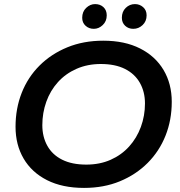

<svg xmlns="http://www.w3.org/2000/svg" viewBox="-20 -909 882 939"><path d="M391 10Q285 10 210 -28Q135 -66 95.5 -133.5Q56 -201 56 -289Q56 -378 86 -454.5Q116 -531 173 -588Q230 -645 309 -677.5Q388 -710 485 -710Q590 -710 665 -672Q740 -634 780 -566.5Q820 -499 820 -411Q820 -322 789.5 -245.5Q759 -169 702 -112Q645 -55 566.5 -22.5Q488 10 391 10ZM402 -104Q468 -104 521 -127.5Q574 -151 611.5 -192.5Q649 -234 669 -288.5Q689 -343 689 -403Q689 -460 664 -504Q639 -548 591 -572Q543 -596 473 -596Q408 -596 354.5 -572.5Q301 -549 263.5 -507.5Q226 -466 206.5 -411.5Q187 -357 187 -297Q187 -240 211.5 -196Q236 -152 284 -128Q332 -104 402 -104ZM632 -768Q608 -768 592 -783Q576 -798 576 -822Q576 -852 595 -870.5Q614 -889 640 -889Q663 -889 680 -874Q697 -859 697 -834Q697 -805 677.5 -786.5Q658 -768 632 -768ZM439 -768Q415 -768 398.5 -783Q382 -798 382 -822Q382 -852 401.5 -870.5Q421 -889 445 -889Q470 -889 486 -874Q502 -859 502 -834Q502 -805 482.5 -786.5Q463 -768 439 -768Z"/></svg>

Font: Montserrat Thin SemiBold
Style: Italic
Weight: 600
Italic angle: -11.3°
Version: Version 9.000